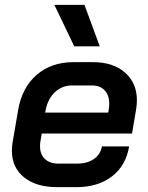

<svg xmlns="http://www.w3.org/2000/svg" viewBox="-20 -763 609 791"><path d="M29 -142Q29 -159 32 -177L55 -311Q71 -403 131.5 -455Q192 -507 283 -507H363Q446 -507 495 -464Q544 -421 544 -350Q544 -334 541 -314L524 -213H152L146 -177Q145 -171 145 -160Q145 -127 165 -108Q185 -89 220 -89H298Q340 -89 367 -108Q394 -127 400 -160H512Q499 -81 441.5 -36.5Q384 8 295 8H216Q129 8 79 -32.5Q29 -73 29 -142ZM426 -299 428 -312Q430 -321 430 -336Q430 -371 411 -391Q392 -411 359 -411H277Q236 -411 206.5 -383.5Q177 -356 168 -309L166 -299ZM204 -743H328L391 -572H286Z"/></svg>

Font: Bai Jamjuree SemiBold
Style: Italic
Weight: 600
Italic angle: -10°
Version: Version 1.000; ttfautohint (v1.6)